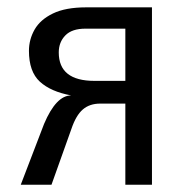

<svg xmlns="http://www.w3.org/2000/svg" viewBox="-20 -508 520 528"><path d="M397.9 0H324.7V-223.1H255.4Q226.6 -223.1 207.8 -207Q189 -190.9 176.3 -153.3L121.6 0H37.1L101.1 -167Q134.3 -245.6 175.8 -245.6Q119.6 -255.9 89.6 -283.4Q59.6 -311 59.6 -368.2Q59.6 -399.4 75.2 -426.8Q90.8 -454.1 125.5 -470.9Q160.2 -487.8 217.3 -487.8H397.9ZM324.7 -285.6V-429.2H214.8Q177.7 -429.2 159.7 -410.6Q141.6 -392.1 141.6 -363.8Q141.6 -285.6 239.7 -285.6Z"/></svg>

Font: Acari Sans
Style: Regular
Weight: 400
Designer: Alfredo Marco Pradil and Stefan Peev
Foundry: Hanken Design Co.
Version: Version 1.045;February 4, 2021;FontCreator 13.0.0.2655 64-bi